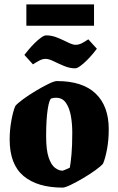

<svg xmlns="http://www.w3.org/2000/svg" viewBox="-20 -842 539 874"><path d="M265 12Q150 12 87 -41Q24 -94 24 -207Q24 -251 32 -294.5Q40 -338 50 -360Q60 -372 86 -391Q112 -410 143 -428.5Q174 -447 200.5 -460Q227 -473 239 -473Q356 -473 415.5 -416Q475 -359 475 -254Q475 -204 467 -162Q459 -120 449 -97Q439 -85 414 -67Q389 -49 358.5 -31Q328 -13 302 -0.5Q276 12 265 12ZM265 -65Q268 -66 276 -69Q284 -72 291 -75.5Q298 -79 298 -79Q302 -102 305.5 -140Q309 -178 309 -239Q309 -279 302.5 -315Q296 -351 280 -374Q264 -397 235 -397Q230 -397 225 -396.5Q220 -396 214 -394Q204 -390 197 -343.5Q190 -297 190 -222Q190 -159 201.5 -125Q213 -91 230.5 -78Q248 -65 265 -65ZM100 -725V-822H408V-725ZM322 -531Q297 -531 271 -542Q245 -553 223.5 -563.5Q202 -574 188 -574Q174 -574 160.5 -567Q147 -560 130 -549L91 -592Q97 -600 109.5 -615Q122 -630 137 -645Q152 -660 166.5 -670.5Q181 -681 190 -681Q216 -681 241.5 -670.5Q267 -660 289 -649Q311 -638 324 -638Q338 -638 352 -645Q366 -652 382 -663L421 -620Q415 -612 402.5 -597Q390 -582 375 -567Q360 -552 345.5 -541.5Q331 -531 322 -531Z"/></svg>

Font: Grenze Gotisch Black
Style: Regular
Weight: 900
Designer: Renata Polastri
Foundry: Omnibus-Type
Version: Version 1.001